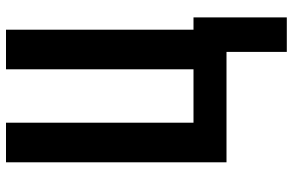

<svg xmlns="http://www.w3.org/2000/svg" viewBox="-188 -587 976 640"><g transform="rotate(-90 300.0 -267.0)"><path d="M447 201V0H79V-735H211V-110H389V-735H521V-110H562V201Z"/></g></svg>

Font: Iosevka SS04 XBd Ex
Style: Regular
Weight: 800
Width: 7
Monospace: yes
Designer: Belleve Invis
Foundry: Belleve Invis
Version: Version 19.0.0; ttfautohint (v1.8.4)